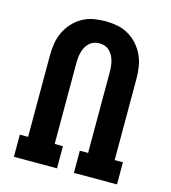

<svg xmlns="http://www.w3.org/2000/svg" viewBox="-110 -831 821 921"><g transform="rotate(15 300.0 -371.0)"><path d="M44 0V-110H85V-513Q85 -543 89.5 -572.5Q94 -602 106.5 -629Q119 -656 139 -678.5Q159 -701 185 -716Q211 -731 240.5 -736.5Q270 -742 300 -742Q330 -742 359.5 -736.5Q389 -731 415 -716Q441 -701 461 -678.5Q481 -656 493.5 -629Q506 -602 510.5 -572.5Q515 -543 515 -513V-110H556V0H342V-110H383V-513Q383 -527 381.5 -540.5Q380 -554 376.5 -567Q373 -580 366.5 -592Q360 -604 350 -613.5Q340 -623 327 -627.5Q314 -632 300 -632Q286 -632 273 -627.5Q260 -623 250 -613.5Q240 -604 233.5 -592Q227 -580 223.5 -567Q220 -554 218.5 -540.5Q217 -527 217 -513V-110H258V0Z"/></g></svg>

Font: Iosevka HT Extrabold Extended
Style: Regular
Weight: 800
Width: 7
Monospace: yes
Designer: Belleve Invis
Foundry: Belleve Invis
Version: Version 32.3.0; ttfautohint (v1.8.4)